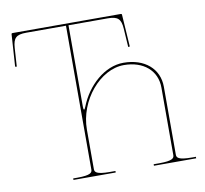

<svg xmlns="http://www.w3.org/2000/svg" viewBox="-83 -850 1004 940"><g transform="rotate(-10 419.0 -380.0)"><path d="M817.5 0V-7.5H797.5C729 -7.5 722.5 -20.5 722.5 -35V-372.5C722.5 -462.5 652.5 -522.5 547.5 -522.5C454 -522.5 366 -443.5 326.5 -342.5C323 -333.5 320.5 -330 318.5 -330C316 -330 315 -337 315 -345.5V-750H510C560.5 -750 575 -735 578.5 -687.5L584.5 -594.5L592.5 -595.5L582 -755.5C582 -759 578.5 -760 577 -760H38C36.5 -760 33 -759 33 -755.5L22.5 -595.5L30.5 -594.5L36.5 -687.5C40 -735 54.5 -750 105 -750H302.5V-35C302.5 -20.5 296 -7.5 227.5 -7.5H207.5V0H417.5V-7.5H390C321.5 -7.5 315 -20.5 315 -35V-231C315 -376 429.5 -511 547.5 -511C645 -511 710 -455 710 -371V-35C710 -20.5 703.5 -7.5 635 -7.5H607.5V0Z"/></g></svg>

Font: ZnikomitSC
Style: Regular
Weight: 100
Designer: gluk
Foundry: gluk
Version: Version 0.55